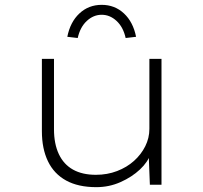

<svg xmlns="http://www.w3.org/2000/svg" viewBox="-20 -763 838 793"><path d="M378 10Q303 10 253 -17.5Q203 -45 178 -97Q153 -149 153 -221V-520H203V-229Q203 -169 223 -126.5Q243 -84 281.5 -62.5Q320 -41 376 -41Q423 -41 463.5 -56.5Q504 -72 533.5 -98.5Q563 -125 580 -159Q597 -193 597 -231V-520H647V0H599L594 -128H602Q591 -94 558 -63Q525 -32 478 -11Q431 10 378 10ZM301 -606 258 -611Q270 -672 308 -707.5Q346 -743 400 -743Q454 -743 492 -707.5Q530 -672 542 -611L499 -606Q489 -651 461.5 -676.5Q434 -702 400 -702Q366 -702 338.5 -676.5Q311 -651 301 -606Z"/></svg>

Font: Lexend Mega ExtraLight
Style: Regular
Weight: 250
Version: Version 1.007